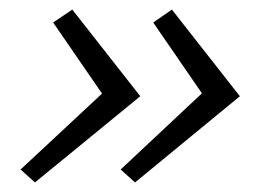

<svg xmlns="http://www.w3.org/2000/svg" viewBox="-20 -411 566 401"><path d="M262 -30 232 -57 408 -222V-207L300 -364L339 -391L481 -210ZM53 -30 23 -57 200 -222 199 -207 91 -364 131 -391 273 -210Z"/></svg>

Font: Ysabeau
Style: Italic
Weight: 400
Italic angle: -12°
Designer: Christian Thalmann (Catharsis Fonts)
Version: Version 2.000;gftools[0.9.27.dev2+g8671c4b]